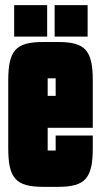

<svg xmlns="http://www.w3.org/2000/svg" viewBox="-20 -720 392 745"><path d="M35 -700V-578H163V-700ZM192 -700V-578H320V-700ZM148 -557C40 -557 12 -524 12 -406V-146C12 -29 40 5 148 5H205C312 5 340 -29 340 -146V-194H196V-136H165V-224H340V-406C340 -524 312 -557 205 -557ZM196 -348H165V-416H196Z"/></svg>

Font: Queering Heavy
Style: Bold
Weight: 900
Designer: Adam Naccarato
Foundry: adamnac
Version: Version 2.000;hotconv 1.0.109;makeotfexe 2.5.65596